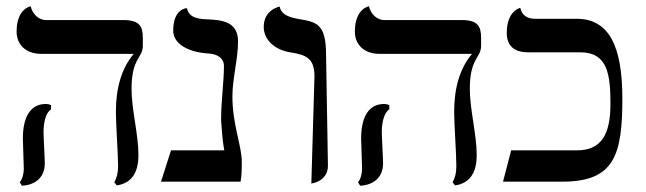

<svg xmlns="http://www.w3.org/2000/svg" viewBox="-20 -580 2061 613"><path d="M119 -159C119 -191 127 -221 143 -231V-244C138 -247 132 -248 126 -248C77 -248 53 -206 53 -138C53 -119 56 -59 56 -41C56 -25 51 -7 43 2L50 13C99 10 123 -19 123 -58C123 -77 119 -140 119 -159ZM400 -296C400 -396 436 -394 436 -434V-458C436 -496 426 -516 373 -516H127C102 -516 83 -537 78 -560C78 -560 33 -553 33 -479C33 -438 62 -408 112 -408H407C369 -363 350 -301 350 -223C350 -181 357 -91 357 -49C357 -29 353 -12 345 2L353 12C399 5 422 -27 422 -85C422 -151 400 -230 400 -296Z M722 -272C722 -330 740 -391 740 -448C740 -508 693 -516 647 -518C618 -519 583 -521 577 -554C577 -554 533 -554 533 -482C533 -442 577 -413 648 -409C675 -407 695 -394 695 -369C695 -320 686 -256 686 -204C686 -196 686 -188 687 -181C689 -152 691 -128 696 -100H526L494 0H748C751 -14 752 -35 752 -63C752 -115 722 -182 722 -272Z M974 6C974 6 1027 0 1027 -51L1021 -406C1021 -504 990 -510 935 -519C914 -523 878 -529 873 -559C873 -559 822 -550 822 -494C822 -453 857 -421 906 -413C959 -405 984 -393 984 -336Z M1199 -159C1199 -191 1207 -221 1223 -231V-244C1218 -247 1212 -248 1206 -248C1157 -248 1133 -206 1133 -138C1133 -119 1136 -59 1136 -41C1136 -25 1131 -7 1123 2L1130 13C1179 10 1203 -19 1203 -58C1203 -77 1199 -140 1199 -159ZM1480 -296C1480 -396 1516 -394 1516 -434V-458C1516 -496 1506 -516 1453 -516H1207C1182 -516 1163 -537 1158 -560C1158 -560 1113 -553 1113 -479C1113 -438 1142 -408 1192 -408H1487C1449 -363 1430 -301 1430 -223C1430 -181 1437 -91 1437 -49C1437 -29 1433 -12 1425 2L1433 12C1479 5 1502 -27 1502 -85C1502 -151 1480 -230 1480 -296Z M1929 -248C1929 -151 1900 -100 1822 -100H1612L1586 0H1775C1941 0 1967 -84 1967 -265C1967 -434 1924 -520 1821 -520H1689C1662 -520 1646 -532 1641 -555C1641 -555 1598 -546 1598 -475C1598 -434 1621 -413 1667 -413H1833C1920 -413 1929 -342 1929 -248Z"/></svg>

Font: Libertinus Serif Display
Style: Regular
Weight: 400
Designer: Philipp H. Poll
Foundry: Khaled Hosny
Version: Version 6.1